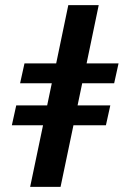

<svg xmlns="http://www.w3.org/2000/svg" viewBox="-20 -725 480 745"><path d="M215 0 265 -239H391L408 -316H281L299 -402H423L440 -479H316L363 -705H245L198 -479H75L58 -402H181L163 -316H43L26 -239H147L97 0Z"/></svg>

Font: STIX Two Text
Style: Bold Italic
Weight: 700
Italic angle: -12°
Designer: Ross Mills, John Hudson & Paul Hanslow, Tiro Typeworks Ltd; with prior portions MicroPress Inc. and Coen Hoffman, Elsevi
Foundry: Tiro Typeworks Ltd
Version: Version 2.13 b171